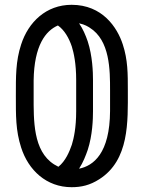

<svg xmlns="http://www.w3.org/2000/svg" viewBox="-20 -774 600 799"><path d="M512 -397C512 -468 512 -525 491 -589C468 -660 406 -754 278 -754C172 -754 98 -682 68 -589C45 -519 46 -455 46 -375C46 -294 45 -231 68 -160C98 -66 173 5 278 5C318 5 354 -3 393 -28C519 -108 512 -269 512 -397ZM345 -602C336 -628 325 -654 309 -677C334 -672 348 -662 353 -659C438 -606 438 -483 438 -397C438 -371 438 -345 438 -312C437 -136 369 -84 309 -72C326 -98 337 -127 345 -150C365 -211 367 -279 367 -311V-441C367 -473 365 -541 345 -602ZM221 -668C248 -649 267 -616 279 -580C287 -554 297 -510 297 -441V-311C297 -242 287 -198 279 -172C269 -143 253 -104 223 -80C217 -83 212 -86 205 -90C117 -146 120 -274 120 -375C120 -395 120 -416 120 -439C122 -585 170 -646 221 -668Z"/></svg>

Font: LS
Style: RegularAlt
Weight: 500
Designer: BSozoo
Foundry: BSozoo
Version: Version 001.000